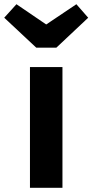

<svg xmlns="http://www.w3.org/2000/svg" viewBox="-69 -890 438 910"><path d="M293 -870 150 -774 9 -870 -49 -806 103 -664H198L349 -806ZM227 -572H73V0H227Z"/></svg>

Font: Glow Sans SC Normal
Style: Bold
Weight: 700
Designer: Ryoko NISHIZUKA (kana, bopomofo & ideographs); Paul D. Hunt (Latin, Greek & Cyrillic); Sandoll Communications, Soo-young
Version: Version 0.93